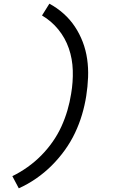

<svg xmlns="http://www.w3.org/2000/svg" viewBox="-20 -861 640 1042"><path d="M82 161 47 95Q90 74 130 45.5Q170 17 204 -17.5Q238 -52 266 -92Q294 -132 313.5 -175Q333 -218 346 -262.5Q359 -307 366 -352Q377 -416 375 -479Q373 -542 353.5 -598.5Q334 -655 296.5 -701Q259 -747 208 -777L248 -841Q289 -819 324.5 -787.5Q360 -756 386 -717Q412 -678 429 -633.5Q446 -589 453 -540.5Q460 -492 458 -441.5Q456 -391 448 -340Q440 -289 425 -238.5Q410 -188 387 -139.5Q364 -91 332 -46.5Q300 -2 261 37Q222 76 176.5 107.5Q131 139 82 161Z"/></svg>

Font: Iosevka Etoile
Style: Italic
Weight: 400
Italic angle: -9°
Designer: Belleve Invis
Foundry: Belleve Invis
Version: Version 22.1.2; ttfautohint (v1.8.4)